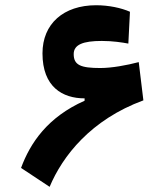

<svg xmlns="http://www.w3.org/2000/svg" viewBox="-20 -723 626 748"><path d="M173.3 4.9C223.6 -115.2 334 -256.8 538.6 -332L520.5 -481C474.1 -468.8 416 -458 370.6 -458C294.9 -458 267.1 -469.2 267.1 -512.2C267.1 -549.3 303.7 -563.5 376.5 -563.5C419.9 -563.5 456.1 -557.6 480 -553.2L486.3 -677.2C453.1 -691.9 404.3 -702.6 354.5 -702.6C227.5 -702.6 145.5 -630.4 145.5 -515.1C145.5 -384.3 223.6 -339.8 309.6 -339.8V-330.6C165.5 -266.6 98.1 -166.5 62 -68.8Z"/></svg>

Font: Cascadia Mono NF
Style: Bold
Weight: 700
Monospace: yes
Designer: Aaron Bell
Foundry: Saja Typeworks
Version: Version 2404.023